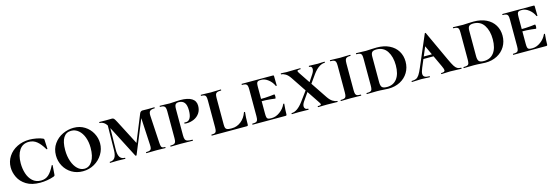

<svg xmlns="http://www.w3.org/2000/svg" viewBox="16 -1300 6128 2125"><g transform="rotate(-15 3080.0 -237.5)"><path d="M460 -451Q467 -448 469 -444.5Q471 -441 471 -434L476 -331Q476 -328 471 -327Q466 -326 464 -330Q426 -395 386.5 -426.5Q347 -458 296 -458Q225 -458 187 -401.5Q149 -345 149 -251Q149 -189 166.5 -134Q184 -79 222 -44Q260 -9 318 -9Q369 -9 404.5 -40Q440 -71 474 -140Q475 -144 480 -143Q485 -142 485 -139L477 -33Q476 -25 474 -22Q472 -19 463 -15Q386 12 303 12Q207 12 146 -26Q85 -64 57.5 -121Q30 -178 30 -236Q30 -304 66.5 -360Q103 -416 166.5 -448Q230 -480 308 -480Q345 -480 388.5 -472Q432 -464 460 -451Z M548 -234Q548 -310 587.5 -366Q627 -422 688.5 -451Q750 -480 815 -480Q886 -480 940.5 -445.5Q995 -411 1025 -355.5Q1055 -300 1055 -239Q1055 -172 1020 -114.5Q985 -57 925 -22.5Q865 12 793 12Q722 12 666 -21.5Q610 -55 579 -111.5Q548 -168 548 -234ZM941 -218Q941 -284 921 -338Q901 -392 864.5 -423.5Q828 -455 780 -455Q722 -455 692 -407Q662 -359 662 -265Q662 -194 682.5 -135.5Q703 -77 738 -44Q773 -11 816 -11Q872 -11 906.5 -66Q941 -121 941 -218Z M1189 -446 1209 -443 1204 -127Q1203 -68 1221.5 -40Q1240 -12 1279 -12Q1282 -12 1282 -6Q1282 0 1279 0Q1255 0 1242 -1L1194 -2L1145 -1Q1132 0 1106 0Q1104 0 1104 -6Q1104 -12 1106 -12Q1146 -12 1164.5 -40Q1183 -68 1184 -127ZM1740 0Q1713 0 1697 -1L1637 -2L1569 -1Q1552 0 1522 0Q1520 0 1520 -6Q1520 -12 1522 -12Q1550 -12 1563.5 -17.5Q1577 -23 1581.5 -37Q1586 -51 1584 -81L1566 -414L1595 -456L1411 -7Q1409 -3 1404 -3Q1398 -3 1396 -7L1201 -385Q1179 -426 1156 -441Q1133 -456 1108 -456Q1106 -456 1106 -462Q1106 -468 1108 -468L1191 -467L1253 -468Q1266 -468 1275 -458.5Q1284 -449 1301 -416L1449 -130L1403 -35L1569 -443Q1573 -454 1582 -461Q1591 -468 1600 -468L1662 -467L1738 -468Q1740 -468 1740 -462Q1740 -456 1738 -456Q1700 -456 1684.5 -442.5Q1669 -429 1671 -389L1689 -81Q1691 -50 1694.5 -36Q1698 -22 1708 -17Q1718 -12 1740 -12Q1742 -12 1742 -6Q1742 0 1740 0Z M2053 -12Q2056 -12 2056 -6Q2056 0 2053 0Q2015 0 1994 -1L1915 -2L1850 -1Q1832 0 1800 0Q1798 0 1798 -6Q1798 -12 1800 -12Q1828 -12 1841.5 -17.5Q1855 -23 1860 -37Q1865 -51 1865 -81V-387Q1865 -416 1859.5 -430.5Q1854 -445 1840.5 -450.5Q1827 -456 1800 -456Q1798 -456 1798 -462Q1798 -468 1800 -468L1849 -467Q1891 -465 1914 -465Q1940 -465 1968 -468Q1979 -469 1999.5 -470Q2020 -471 2035 -471Q2121 -471 2166 -443Q2211 -415 2211 -359Q2211 -309 2186.5 -274Q2162 -239 2122.5 -221.5Q2083 -204 2039 -204Q2020 -204 2016 -206Q2013 -208 2013 -213Q2013 -219 2020 -219L2034 -218Q2064 -218 2081.5 -247.5Q2099 -277 2099 -336Q2099 -398 2077 -425.5Q2055 -453 2012 -453Q1987 -453 1975.5 -439.5Q1964 -426 1964 -385V-85Q1964 -54 1970.5 -39Q1977 -24 1995.5 -18Q2014 -12 2053 -12Z M2498 -21H2509Q2566 -21 2613 -58Q2660 -95 2682 -158Q2683 -160 2688.5 -159.5Q2694 -159 2694 -157Q2687 -104 2687 -15Q2687 -7 2683.5 -3.5Q2680 0 2671 0H2271Q2269 0 2269 -6Q2269 -12 2271 -12Q2297 -12 2309 -17Q2321 -22 2325.5 -36.5Q2330 -51 2330 -81V-387Q2330 -417 2325.5 -431Q2321 -445 2309 -450.5Q2297 -456 2271 -456Q2269 -456 2269 -462Q2269 -468 2271 -468L2320 -467Q2362 -465 2385 -465Q2411 -465 2453 -467L2499 -468Q2502 -468 2502 -462Q2502 -456 2499 -456Q2469 -456 2454.5 -450.5Q2440 -445 2435 -430.5Q2430 -416 2430 -386V-85Q2430 -58 2435 -45Q2440 -32 2454.5 -26.5Q2469 -21 2498 -21Z M2739 -12Q2768 -12 2781 -17Q2794 -22 2799 -36.5Q2804 -51 2804 -81V-387Q2804 -417 2799 -431Q2794 -445 2780.5 -450.5Q2767 -456 2739 -456Q2737 -456 2737 -462Q2737 -468 2739 -468H3097Q3107 -468 3107 -460L3108 -398Q3109 -379 3109 -350Q3109 -347 3103.5 -347Q3098 -347 3097 -350Q3078 -394 3039 -424.5Q3000 -455 2960 -455H2953Q2931 -455 2920.5 -449.5Q2910 -444 2906.5 -430Q2903 -416 2903 -386V-85Q2903 -55 2906.5 -41Q2910 -27 2920.5 -21.5Q2931 -16 2953 -16H2964Q3011 -16 3057 -49.5Q3103 -83 3125 -133Q3127 -136 3132 -136Q3137 -136 3137 -133Q3130 -61 3130 -15Q3130 -7 3127 -3.5Q3124 0 3115 0H2739Q2737 0 2737 -6Q2737 -12 2739 -12ZM2859 -226V-251Q2964 -251 3007.5 -256.5Q3051 -262 3056 -262Q3063 -262 3063 -240Q3063 -230 3061 -222Q3059 -214 3056 -214Q3051 -214 3007.5 -220Q2964 -226 2859 -226Z M3336 -49Q3336 -32 3347 -22Q3358 -12 3379 -12Q3381 -12 3381 -6Q3381 0 3379 0Q3349 0 3333 -1L3267 -2L3226 -1Q3215 0 3189 0Q3187 0 3187 -6Q3187 -12 3189 -12Q3254 -12 3323 -105L3422 -240L3446 -232L3354 -99Q3336 -71 3336 -49ZM3541 -425Q3541 -456 3510 -456Q3507 -456 3507 -462Q3507 -468 3510 -468L3550 -467Q3584 -465 3610 -465Q3627 -465 3651 -467L3688 -468Q3690 -468 3690 -462Q3690 -456 3688 -456Q3619 -456 3551 -363L3460 -235L3438 -244L3520 -368Q3541 -400 3541 -425ZM3711 0 3591 -2 3528 -1Q3514 0 3490 0Q3487 0 3487 -6Q3487 -12 3490 -12Q3509 -12 3518 -14.5Q3527 -17 3527 -24Q3527 -31 3513 -51L3290 -385Q3265 -423 3238 -439.5Q3211 -456 3188 -456Q3186 -456 3186 -462Q3186 -468 3188 -468L3219 -467Q3241 -465 3250 -465L3346 -467L3409 -468Q3412 -468 3412 -462Q3412 -456 3409 -456Q3390 -456 3381 -453.5Q3372 -451 3372 -444Q3372 -436 3386 -416L3609 -83Q3635 -45 3662 -28.5Q3689 -12 3711 -12Q3714 -12 3714 -6Q3714 0 3711 0Z M3982 -12Q3984 -12 3984 -6Q3984 0 3982 0Q3951 0 3934 -1L3866 -2L3801 -1Q3783 0 3751 0Q3749 0 3749 -6Q3749 -12 3751 -12Q3780 -12 3793.5 -17Q3807 -22 3812 -36.5Q3817 -51 3817 -81V-387Q3817 -417 3812 -431Q3807 -445 3793.5 -450.5Q3780 -456 3751 -456Q3749 -456 3749 -462Q3749 -468 3751 -468L3801 -467Q3841 -465 3866 -465Q3893 -465 3935 -467L3982 -468Q3984 -468 3984 -462Q3984 -456 3982 -456Q3954 -456 3940.5 -450Q3927 -444 3922 -429.5Q3917 -415 3917 -385V-81Q3917 -51 3922 -36.5Q3927 -22 3940 -17Q3953 -12 3982 -12Z M4234 1Q4222 0 4204 -1Q4186 -2 4163 -2L4098 -1Q4080 0 4048 0Q4046 0 4046 -6Q4046 -12 4048 -12Q4078 -12 4091.5 -17Q4105 -22 4109.5 -36.5Q4114 -51 4114 -81V-387Q4114 -417 4109.5 -431Q4105 -445 4091.5 -450.5Q4078 -456 4050 -456Q4047 -456 4047 -462Q4047 -468 4050 -468L4098 -467Q4138 -465 4163 -465Q4194 -465 4225 -468Q4265 -470 4285 -470Q4369 -470 4430 -440Q4491 -410 4523 -357Q4555 -304 4555 -237Q4555 -168 4522 -113Q4489 -58 4430 -27Q4371 4 4296 4Q4269 4 4234 1ZM4440 -226Q4440 -323 4399 -386.5Q4358 -450 4276 -450Q4242 -450 4227.5 -436Q4213 -422 4213 -385V-92Q4213 -51 4227.5 -34.5Q4242 -18 4285 -18Q4358 -18 4399 -72Q4440 -126 4440 -226Z M4753 -239H4936L4943 -213H4738ZM5130 0Q5109 0 5067 -2Q5023 -4 5005 -4Q4988 -4 4952 -2Q4918 0 4904 0Q4900 0 4900 -6Q4900 -12 4904 -12Q4927 -12 4936.5 -17.5Q4946 -23 4946 -34Q4946 -48 4929 -84L4802 -357L4846 -434L4715 -123Q4697 -81 4697 -57Q4697 -33 4714 -22.5Q4731 -12 4767 -12Q4772 -12 4772 -6Q4772 0 4767 0Q4753 0 4727 -2Q4699 -4 4675 -4Q4650 -4 4616 -2Q4586 0 4567 0Q4562 0 4562 -6Q4562 -12 4567 -12Q4598 -12 4617 -21Q4636 -30 4652.5 -55Q4669 -80 4691 -132L4841 -483Q4843 -487 4847 -487Q4851 -487 4853 -483L5013 -137Q5038 -83 5054.5 -57Q5071 -31 5088 -21.5Q5105 -12 5130 -12Q5135 -12 5135 -6Q5135 0 5130 0Z M5345 1Q5333 0 5315 -1Q5297 -2 5274 -2L5209 -1Q5191 0 5159 0Q5157 0 5157 -6Q5157 -12 5159 -12Q5189 -12 5202.5 -17Q5216 -22 5220.5 -36.5Q5225 -51 5225 -81V-387Q5225 -417 5220.5 -431Q5216 -445 5202.5 -450.5Q5189 -456 5161 -456Q5158 -456 5158 -462Q5158 -468 5161 -468L5209 -467Q5249 -465 5274 -465Q5305 -465 5336 -468Q5376 -470 5396 -470Q5480 -470 5541 -440Q5602 -410 5634 -357Q5666 -304 5666 -237Q5666 -168 5633 -113Q5600 -58 5541 -27Q5482 4 5407 4Q5380 4 5345 1ZM5551 -226Q5551 -323 5510 -386.5Q5469 -450 5387 -450Q5353 -450 5338.5 -436Q5324 -422 5324 -385V-92Q5324 -51 5338.5 -34.5Q5353 -18 5396 -18Q5469 -18 5510 -72Q5551 -126 5551 -226Z M5726 -12Q5755 -12 5768 -17Q5781 -22 5786 -36.5Q5791 -51 5791 -81V-387Q5791 -417 5786 -431Q5781 -445 5767.5 -450.5Q5754 -456 5726 -456Q5724 -456 5724 -462Q5724 -468 5726 -468H6084Q6094 -468 6094 -460L6095 -398Q6096 -379 6096 -350Q6096 -347 6090.5 -347Q6085 -347 6084 -350Q6065 -394 6026 -424.5Q5987 -455 5947 -455H5940Q5918 -455 5907.5 -449.5Q5897 -444 5893.5 -430Q5890 -416 5890 -386V-85Q5890 -55 5893.5 -41Q5897 -27 5907.5 -21.5Q5918 -16 5940 -16H5951Q5998 -16 6044 -49.5Q6090 -83 6112 -133Q6114 -136 6119 -136Q6124 -136 6124 -133Q6117 -61 6117 -15Q6117 -7 6114 -3.5Q6111 0 6102 0H5726Q5724 0 5724 -6Q5724 -12 5726 -12ZM5846 -226V-251Q5951 -251 5994.5 -256.5Q6038 -262 6043 -262Q6050 -262 6050 -240Q6050 -230 6048 -222Q6046 -214 6043 -214Q6038 -214 5994.5 -220Q5951 -226 5846 -226Z"/></g></svg>

Font: Cormorant SC
Style: Bold
Weight: 700
Designer: Christian Thalmann (Catharsis Fonts)
Foundry: Catharsis Fonts
Version: Version 4.000